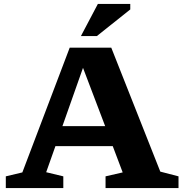

<svg xmlns="http://www.w3.org/2000/svg" viewBox="-20 -955 930 975"><path d="M794 -83.5 886.5 -59.5V0H516V-59.5L603 -79.5L552.5 -213H261.5L214.5 -80.5L301.5 -59.5V0H9.5V-59.5L93.5 -79.5L334 -713H545ZM297 -314.5H514L401.5 -610.5ZM391 -772 477 -935H641.5V-907L472 -772Z"/></svg>

Font: Newsreader Caption SemiBold
Style: Regular
Weight: 600
Designer: Hugues Gentile
Foundry: Production Type
Version: Version 1.001